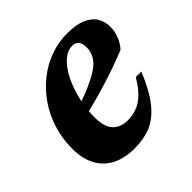

<svg xmlns="http://www.w3.org/2000/svg" viewBox="-130 -568 695 695"><g transform="rotate(-45 217.5 -220.0)"><path d="M285 -410Q264.5 -410 245.8 -396Q227 -382 211.2 -358Q195.5 -334 184 -303.2Q172.5 -272.5 166 -238Q159.5 -203.5 159.5 -169.5Q159.5 -119.5 180.5 -98Q201.5 -76.5 237 -76.5Q262.5 -76.5 284.5 -84.8Q306.5 -93 327 -112.5Q347.5 -132 368 -167H396.5Q367.5 -96 335.8 -56.8Q304 -17.5 267 -2.2Q230 13 183 13Q131 13 95 -6Q59 -25 40.5 -60.5Q22 -96 22 -145.5Q22 -197.5 36.5 -244Q51 -290.5 77.5 -329Q104 -367.5 139.5 -395.8Q175 -424 216.8 -439.2Q258.5 -454.5 304 -454.5Q350.5 -454.5 378.8 -442Q407 -429.5 419.5 -408.2Q432 -387 432 -361.5Q432 -337.5 423 -314.8Q414 -292 398.5 -275.5Q370 -264 337.2 -252.2Q304.5 -240.5 269.2 -229.8Q234 -219 198 -209.2Q162 -199.5 126.5 -191L128 -230.5Q175.5 -246 208.8 -260Q242 -274 263.5 -287Q285 -300 296.8 -313Q308.5 -326 313.5 -340Q318.5 -354 318.5 -369.5Q318.5 -383 314.8 -391.8Q311 -400.5 303.5 -405.2Q296 -410 285 -410Z"/></g></svg>

Font: Newsreader 24pt
Style: Bold Italic
Weight: 700
Italic angle: -17°
Designer: Hugues Gentile
Foundry: Production Type
Version: Version 1.003